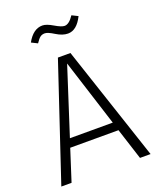

<svg xmlns="http://www.w3.org/2000/svg" viewBox="-160 -980 885 1075"><g transform="rotate(-20 282.5 -442.0)"><path d="M409.2 -237.8 282.2 -636.2 153.8 -237.8ZM424.8 -187H137.2L77.1 0H16.1L245.1 -685.1H319.8L547.9 0H484.9ZM168 -797.9 131.8 -815.9Q168.9 -883.8 224.1 -883.8Q248 -883.8 285.6 -861.3Q323.2 -838.9 341.8 -838.9Q368.7 -838.9 397 -881.8L433.1 -863.8Q397.9 -792 345.2 -792Q313 -792 276.1 -814.9Q239.3 -837.9 222.2 -837.9Q205.1 -837.9 194.1 -829.3Q183.1 -820.8 168 -797.9Z"/></g></svg>

Font: FiraSans-Light
Style: Regular
Weight: 300
Designer: Carrois Corporate & Edenspiekermann AG
Foundry: Carrois Corporate GbR & Edenspiekermann AG
Version: Version 3.106;PS 003.106;hotconv 1.0.70;makeotf.lib2.5.58329